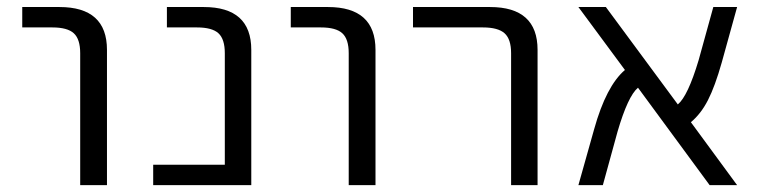

<svg xmlns="http://www.w3.org/2000/svg" viewBox="-20 -540 2220 560"><path d="M44.9 -460V-519.5H153.3Q292 -519.5 292 -394.5V0H213.9V-384.8Q213.9 -425.8 195.3 -442.9Q176.8 -460 132.8 -460Z M426.8 0V-59.6H635.7V-384.8Q635.7 -425.8 617.2 -442.9Q598.6 -460 554.7 -460H466.8V-519.5H574.2Q712.9 -519.5 712.9 -394.5V0Z M828.1 -460V-519.5H936.5Q1075.2 -519.5 1075.2 -394.5V0H997.1V-384.8Q997.1 -425.8 978.5 -442.9Q960 -460 916 -460Z M1184.6 -460V-519.5H1409.2Q1547.9 -519.5 1547.9 -394.5V0H1470.7V-384.8Q1470.7 -425.8 1451.7 -442.9Q1432.6 -460 1388.7 -460Z M1667 0 1712.9 -163.1Q1748 -289.1 1802.7 -335.9L1667 -519.5H1747.1L1957 -235.4Q1986.3 -259.8 2017.6 -364.3L2060.5 -519.5H2129.9L2085 -357.4Q2065.4 -288.1 2044.9 -248Q2024.4 -208 1995.1 -183.6L2129.9 0H2049.8L1840.8 -284.2Q1811.5 -259.8 1781.2 -156.2L1738.3 0Z"/></svg>

Font: GenEi M Gothic v2 Regular
Style: Regular
Weight: 400
Version: Version 2.0